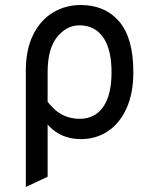

<svg xmlns="http://www.w3.org/2000/svg" viewBox="-20 -543 605 766"><path d="M83 203V-260Q83 -345.5 112.2 -404.2Q141.5 -463 191.2 -493Q241 -523 302 -523Q399 -523 455.5 -457.2Q512 -391.5 512 -255Q512 -171 485 -111.2Q458 -51.5 410.8 -19.8Q363.5 12 303 12Q271 12 242 2.5Q213 -7 188.5 -27.8Q164 -48.5 146 -82V-174Q177.5 -118.5 214.2 -93.8Q251 -69 298 -69Q358 -69 391.5 -116.2Q425 -163.5 425 -255Q425 -346 391.5 -394Q358 -442 297 -442Q246 -442 208 -395.5Q170 -349 170 -255V162Z"/></svg>

Font: Overpass
Style: Regular
Weight: 400
Designer: Delve Withrington, Dave Bailey, Thomas Jockin
Foundry: Delve Fonts LLC
Version: Version 4.000